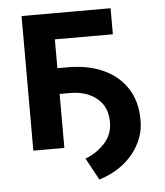

<svg xmlns="http://www.w3.org/2000/svg" viewBox="-50 -590 667 775"><g transform="rotate(-5 283.0 -202.5)"><path d="M426.8 -545.5V-440H191.8V-323.2H235.1Q315 -323.2 376.6 -295.5Q438.2 -267.8 473 -214.8Q507.8 -161.9 507.8 -85.9Q508.5 -36.6 486 8.3Q463.4 53.3 421.5 87.4Q379.6 121.4 321.4 139.2L273.1 50.4Q319.6 32.7 351.7 -2.5Q383.9 -37.6 384.2 -85.9Q384.9 -149.5 342.9 -184.1Q300.8 -218.8 235.1 -218.8H191.8V0H66.1V-545.5Z"/></g></svg>

Font: Inter UI Semi Bold
Style: Regular
Weight: 600
Designer: Rasmus Andersson
Foundry: rsms
Version: 3.2;8d6f07862